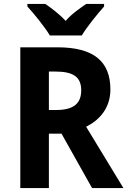

<svg xmlns="http://www.w3.org/2000/svg" viewBox="-20 -1047 647 974"><path d="M233 -867H395C420 -910 475 -977 508 -1014V-1027H417C386 -1005 345 -978 313 -941C280 -977 240 -1006 210 -1027H119V-1014C153 -977 208 -909 233 -867ZM271 -807H83V-93H228V-369H292L447 -93H606L417 -404C485 -438 540 -499 540 -593C540 -737 454 -807 271 -807ZM261 -684C350 -684 392 -658 392 -589C392 -525 357 -489 265 -489H228V-684Z"/></svg>

Font: Noto Sans Kannada UI SemiCondensed
Style: Bold
Weight: 700
Width: 4
Designer: Jelle Bosma - Monotype Design Team
Foundry: Monotype Imaging Inc.
Version: Version 2.005